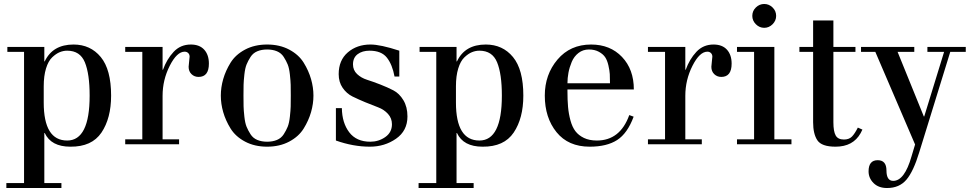

<svg xmlns="http://www.w3.org/2000/svg" viewBox="-20 -726 4879 966"><path d="M12 220V195H101V-465H17V-490H203V-417H205Q245 -502 350 -502Q435 -502 487 -439Q539 -376 539 -245Q539 -131 490.5 -59Q442 13 334 12Q237 12 205 -57H203V195H289V220ZM200 -292V-210Q200 -19 318 -19Q431 -19 431 -245Q431 -354 407 -412.5Q383 -471 318 -471Q299 -471 280.5 -463.5Q262 -456 242.5 -437.5Q223 -419 211.5 -381.5Q200 -344 200 -292Z M696 -25V-465H610V-490H798V-375H800Q819 -428 853.5 -465Q888 -502 940 -502Q984 -502 1007.5 -476Q1031 -450 1031 -406Q1031 -339 979 -339Q958 -339 943.5 -353Q929 -367 929 -390Q929 -397 931.5 -416Q934 -435 934 -441Q934 -452 927 -459Q920 -466 909 -466Q870 -466 834 -395Q798 -324 798 -244V-25H881V0H610V-25Z M1103 -162Q1091 -204 1091 -245Q1091 -286 1103 -328Q1115 -370 1140 -410.5Q1165 -451 1213 -476.5Q1261 -502 1324 -502Q1387 -502 1435 -476.5Q1483 -451 1508 -410.5Q1533 -370 1545 -328Q1557 -286 1557 -245Q1557 -204 1545 -162Q1533 -120 1508 -79.5Q1483 -39 1435 -13.5Q1387 12 1324 12Q1261 12 1213 -13.5Q1165 -39 1140 -79.5Q1115 -120 1103 -162ZM1205.5 -299.5Q1205 -280 1205 -245Q1205 -210 1205.5 -190.5Q1206 -171 1209.5 -139Q1213 -107 1220.5 -88.5Q1228 -70 1240.5 -50.5Q1253 -31 1274.5 -22Q1296 -13 1324 -13Q1352 -13 1373.5 -22Q1395 -31 1407.5 -50.5Q1420 -70 1427.5 -88.5Q1435 -107 1438.5 -139Q1442 -171 1442.5 -190.5Q1443 -210 1443 -245Q1443 -280 1442.5 -299.5Q1442 -319 1438.5 -351Q1435 -383 1427.5 -401.5Q1420 -420 1407.5 -439.5Q1395 -459 1373.5 -468Q1352 -477 1324 -477Q1296 -477 1274.5 -468Q1253 -459 1240.5 -439.5Q1228 -420 1220.5 -401.5Q1213 -383 1209.5 -351Q1206 -319 1205.5 -299.5Z M1989 -471V-341H1965Q1954 -401 1926.5 -436Q1899 -471 1839 -471Q1803 -471 1779.5 -453.5Q1756 -436 1756 -402Q1756 -373 1776.5 -353.5Q1797 -334 1827 -324.5Q1857 -315 1893 -301Q1929 -287 1959 -271.5Q1989 -256 2009.5 -222Q2030 -188 2030 -140Q2030 -68 1972.5 -28Q1915 12 1841 12Q1757 12 1670 -19V-182H1700Q1701 -108 1737 -60.5Q1773 -13 1843 -13Q1885 -13 1918.5 -36.5Q1952 -60 1952 -101Q1952 -131 1932 -153Q1912 -175 1882.5 -186Q1853 -197 1818 -211.5Q1783 -226 1753.5 -240.5Q1724 -255 1704 -284Q1684 -313 1684 -353Q1684 -423 1730 -462.5Q1776 -502 1844 -502Q1894 -502 1989 -471Z M2086 220V195H2175V-465H2091V-490H2277V-417H2279Q2319 -502 2424 -502Q2509 -502 2561 -439Q2613 -376 2613 -245Q2613 -131 2564.5 -59Q2516 13 2408 12Q2311 12 2279 -57H2277V195H2363V220ZM2274 -292V-210Q2274 -19 2392 -19Q2505 -19 2505 -245Q2505 -354 2481 -412.5Q2457 -471 2392 -471Q2373 -471 2354.5 -463.5Q2336 -456 2316.5 -437.5Q2297 -419 2285.5 -381.5Q2274 -344 2274 -292Z M3169 -276H2835V-268Q2835 -222 2838 -188Q2841 -154 2850 -120.5Q2859 -87 2875 -66Q2891 -45 2918 -32Q2945 -19 2983 -19Q3100 -19 3146 -147L3168 -139Q3137 -55 3085 -21.5Q3033 12 2947 12Q2839 12 2780 -61Q2721 -134 2721 -245Q2721 -351 2785 -426.5Q2849 -502 2954 -502Q3050 -502 3109.5 -439.5Q3169 -377 3169 -276ZM2835 -307H3049Q3049 -335 3048 -353Q3047 -371 3041 -397Q3035 -423 3024.5 -438.5Q3014 -454 2993 -465.5Q2972 -477 2943 -477Q2913 -477 2890.5 -459.5Q2868 -442 2856.5 -414.5Q2845 -387 2840 -360Q2835 -333 2835 -307Z M3326 -25V-465H3240V-490H3428V-375H3430Q3449 -428 3483.5 -465Q3518 -502 3570 -502Q3614 -502 3637.5 -476Q3661 -450 3661 -406Q3661 -339 3609 -339Q3588 -339 3573.5 -353Q3559 -367 3559 -390Q3559 -397 3561.5 -416Q3564 -435 3564 -441Q3564 -452 3557 -459Q3550 -466 3539 -466Q3500 -466 3464 -395Q3428 -324 3428 -244V-25H3511V0H3240V-25Z M3774 -25V-465H3688V-490H3876V-25H3962V0H3688V-25ZM3765 -646Q3765 -671 3783 -688.5Q3801 -706 3825 -706Q3849 -706 3867 -688.5Q3885 -671 3885 -646Q3885 -622 3867 -604Q3849 -586 3825 -586Q3801 -586 3783 -604Q3765 -622 3765 -646Z M4002 -465V-490H4071V-623H4173V-490H4284V-465H4173V-111Q4173 -65 4184.5 -44.5Q4196 -24 4226 -24Q4252 -24 4266.5 -39Q4281 -54 4296 -84L4319 -74L4310 -56Q4272 12 4184 12Q4114 12 4092.5 -20Q4071 -52 4071 -111V-465Z M4312 -465V-490H4580V-465H4496L4628 -140H4630L4730 -465H4646V-490H4839V-465H4761L4605 40Q4576 136 4540.5 178Q4505 220 4443 220Q4400 220 4375 195Q4350 170 4350 136Q4350 80 4396 80Q4440 80 4440 132Q4440 184 4474 184Q4531 184 4566 61L4584 1L4384 -465Z"/></svg>

Font: Justus
Style: Oldstyle
Weight: 500
Version: Version 001.000